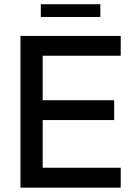

<svg xmlns="http://www.w3.org/2000/svg" viewBox="-20 -862 620 882"><path d="M534.5 0H74V-697H534.5V-606H176V-401.5H504.5V-310.5H176V-91.5H534.5ZM441 -784H167.5V-842.5H441Z"/></svg>

Font: Acari Sans Neue SemiBold
Style: Regular
Weight: 600
Designer: Alfredo Marco Pradil (font), Cristiano Sobral (main changes)
Foundry: Hanken Design Co. (font), Cristiano Sobral (main changes)
Version: Version 2.459;March 19, 2022;FontCreator 14.0.0.2808 64-bit;